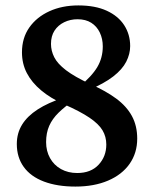

<svg xmlns="http://www.w3.org/2000/svg" viewBox="-20 -674 569 708"><path d="M258 14Q191 14 142 -4.5Q93 -23 67.5 -58.5Q42 -94 42 -143Q42 -183 61.5 -214.5Q81 -246 119 -270.5Q157 -295 212 -313L217 -325L254 -305Q219 -281 196 -258.5Q173 -236 161.5 -210Q150 -184 150 -150Q150 -117 164.5 -91Q179 -65 205 -50.5Q231 -36 265 -36Q315 -36 343.5 -66.5Q372 -97 372 -141Q372 -170 358 -193.5Q344 -217 310 -240Q276 -263 217 -289Q166 -312 131.5 -341Q97 -370 79 -404.5Q61 -439 61 -481Q61 -534 88 -572.5Q115 -611 162 -632.5Q209 -654 269 -654Q331 -654 373.5 -634.5Q416 -615 438 -581Q460 -547 460 -504Q460 -475 445.5 -446.5Q431 -418 397.5 -392Q364 -366 307 -342L303 -331L270 -352Q319 -393 339 -427Q359 -461 359 -503Q359 -531 348 -554Q337 -577 316.5 -590Q296 -603 266 -603Q239 -603 216.5 -592Q194 -581 181 -561Q168 -541 168 -512Q168 -487 180 -463Q192 -439 223.5 -415Q255 -391 313 -364Q370 -339 408.5 -310.5Q447 -282 466.5 -246Q486 -210 486 -163Q486 -110 458 -70Q430 -30 378.5 -8Q327 14 258 14Z"/></svg>

Font: Source Serif 4 18pt SemiBold
Style: Regular
Weight: 600
Designer: Frank Grießhammer
Foundry: Adobe Systems Incorporated
Version: Version 4.004;hotconv 1.0.116;makeotfexe 2.5.65601